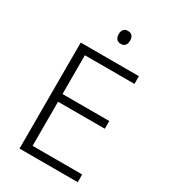

<svg xmlns="http://www.w3.org/2000/svg" viewBox="-218 -1016 989 1120"><g transform="rotate(30 276.5 -455.5)"><path d="M305 -911C281 -911 267 -895 267 -868C267 -840 281 -824 305 -824C331 -824 344 -840 344 -868C344 -895 331 -911 305 -911ZM492 0V-52H158V-349H473V-401H158V-662H492V-714H100V0Z"/></g></svg>

Font: Noto Sans Devanagari UI Light
Style: Regular
Weight: 300
Designer: Jelle Bosma - Monotype Design Team
Foundry: Monotype Imaging Inc.
Version: Version 2.004